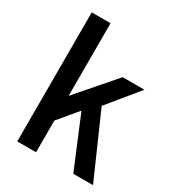

<svg xmlns="http://www.w3.org/2000/svg" viewBox="-170 -801 823 902"><g transform="rotate(30 241.5 -350.0)"><path d="M62 0H164V-172L251 -276L366 0H473L322 -343L458 -509H340L164 -306V-700H62Z"/></g></svg>

Font: Vanilla Cream DemiBold
Style: Regular
Weight: 600
Designer: Jeremy Tribby, Jinavaṁso
Foundry: Tribby Type
Version: Version 1.422;Glyphs 3.1.2 (3151)